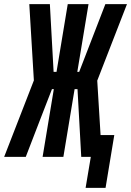

<svg xmlns="http://www.w3.org/2000/svg" viewBox="-61 -755 631 924"><path d="M351 149 376 0H330L312 -326H298L244 0H144L198 -326H189L132 -179L63 0H-41L102 -368L80 -735H179L197 -409H211L265 -735H365L311 -409H320L446 -735H550L407 -367L423 -105H489L447 149Z"/></svg>

Font: Iosevka Extrabold Oblique
Style: Regular
Weight: 800
Italic angle: -9°
Monospace: yes
Designer: Belleve Invis
Foundry: Belleve Invis
Version: Version 32.5.0; ttfautohint (v1.8.4)